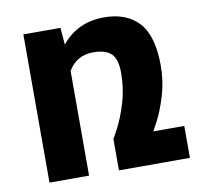

<svg xmlns="http://www.w3.org/2000/svg" viewBox="-66 -606 697 674"><g transform="rotate(-10 283.0 -269.0)"><path d="M558.1 -113.8V0H305.2V-113.8Q305.2 -109.9 323.7 -145.5Q342.3 -181.2 357.2 -230.7Q372.1 -280.3 372.1 -336.9Q372.1 -385.7 351.6 -404.8Q331.1 -423.8 288.1 -423.8Q228 -423.8 198.7 -373V0H57.6V-528.3H189.9L194.8 -467.8Q251.5 -538.1 346.7 -538.1Q425.8 -538.1 469.5 -491.2Q513.2 -444.3 513.7 -338.9Q513.7 -282.2 498.8 -232.2Q483.9 -182.1 465.3 -146.2Q446.8 -110.4 446.8 -113.8Z"/></g></svg>

Font: Mardoto
Style: Bold
Weight: 700
Designer: Christian Robertson, Vahan Hovhannisyan
Foundry: Google
Version: Version 1.000